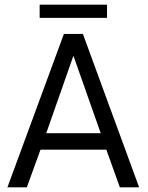

<svg xmlns="http://www.w3.org/2000/svg" viewBox="-20 -806 635 826"><path d="M254.9 -660H336.6L578.6 0H495.6L437.6 -162H154.2L95.3 0H11.9ZM178.9 -232.9H413.3L296.6 -564.1H295.1ZM150.6 -729.1V-785.9H440.4V-729.1Z"/></svg>

Font: League Spartan Extralight
Style: Regular
Weight: 200
Foundry: The League of Moveable Type
Version: Version 2.300; ttfautohint (v1.8.3)